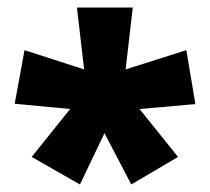

<svg xmlns="http://www.w3.org/2000/svg" viewBox="-20 -781 556 509"><path d="M332 -761 313 -597 474 -648 498 -505 350 -492 452 -365 328 -292 257 -428 192 -292 64 -365 166 -492 19 -506 45 -648 203 -597 184 -761Z"/></svg>

Font: Noto Sans Bengali SemiCondensed Black
Style: Regular
Weight: 900
Width: 4
Designer: Joana Ranito - Universal Thirst; Jelle Bosma - Monotype Design Team
Foundry: Universal Thirst ehf.
Version: Version 3.000; ttfautohint (v1.8.4.7-5d5b)